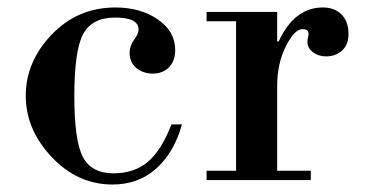

<svg xmlns="http://www.w3.org/2000/svg" viewBox="-20 -482 977 514"><path d="M288 -435Q227 -435 203 -391.5Q179 -348 179 -224Q179 -105 202 -61.5Q225 -18 284 -18Q339 -18 375.5 -48.5Q412 -79 439 -149H467Q447 -75 399 -31.5Q351 12 281 12Q188 12 118.5 -61.5Q49 -135 49 -226Q49 -317 118.5 -389.5Q188 -462 289 -462Q356 -462 402.5 -430Q449 -398 449 -348Q449 -319 432.5 -302Q416 -285 389 -285Q363 -285 345 -300Q327 -315 327 -341Q327 -359 339 -375.5Q351 -392 351 -403Q351 -435 288 -435Z M533 -425V-450H722V-371H726Q768 -462 844 -462Q876 -462 894.5 -443Q913 -424 913 -391Q913 -362 895.5 -346.5Q878 -331 853 -331Q833 -331 818 -342Q803 -353 803 -371Q803 -375 804.5 -381.5Q806 -388 806 -391Q806 -404 790 -404Q768 -404 745 -357.5Q722 -311 722 -252V-25H812V0H533V-25H612V-425Z"/></svg>

Font: Libre Bodoni
Style: Regular
Weight: 400
Designer: Pablo Impallari, Rodrigo Fuenzalida
Foundry: Pablo Impallari, Rodrigo Fuenzalida
Version: Version 1.001